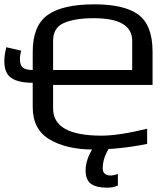

<svg xmlns="http://www.w3.org/2000/svg" viewBox="-56 -680 753 886"><path d="M648 -288H189V-179Q189 -54 412 -54Q492 -54 623 -86V-16Q495 10 374 10Q251 10 172 -37Q95 -83 95 -186V-441Q95 -561 163 -610Q231 -660 380 -660Q518 -660 583 -612Q648 -564 648 -441ZM554 -357V-492Q554 -596 377 -596Q289 -596 239 -574Q189 -552 189 -492V-357ZM36 -407Q36 -379 49.5 -368Q63 -357 95 -357V-298Q29 -298 -3.5 -320Q-36 -342 -36 -397Q-36 -426 -27 -462L42 -446Q36 -426 36 -407ZM438 186Q388 186 363.5 168Q339 150 339 106Q339 56 375 0H450Q418 48 418 97Q418 130 457 130Q466 130 488 123V176Q468 186 438 186Z"/></svg>

Font: Gamestation Display
Style: Regular
Weight: 400
Designer: Jonas Hecksher
Foundry: Jonas Hecksher, Playtypeª, e-types AS
Version: Version 1.003